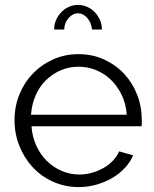

<svg xmlns="http://www.w3.org/2000/svg" viewBox="-20 -750 626 780"><path d="M300 10Q244 10 196 -11.5Q148 -33 113.5 -70Q79 -107 59 -156.5Q39 -206 39 -262Q39 -317 58.5 -365.5Q78 -414 113 -450.5Q148 -487 195.5 -508.5Q243 -530 299 -530Q356 -530 403.5 -508Q451 -486 484.5 -450Q518 -414 537 -365.5Q556 -317 556 -263Q556 -255 556 -248Q556 -241 555 -237H108Q111 -194 127.5 -158Q144 -122 170.5 -96Q197 -70 231 -55.5Q265 -41 302 -41Q328 -41 353 -48Q378 -55 399.5 -67Q421 -79 438 -96.5Q455 -114 464 -135L521 -119Q509 -91 487 -67.5Q465 -44 436 -27Q407 -10 372 0Q337 10 300 10ZM495 -284Q492 -327 475 -363Q458 -399 432 -424.5Q406 -450 372 -464.5Q338 -479 299 -479Q261 -479 227 -464.5Q193 -450 166.5 -424Q140 -398 124.5 -362Q109 -326 106 -284ZM297 -696Q275 -696 258 -676Q241 -656 241 -630H200Q200 -651 208 -669Q216 -687 229 -700.5Q242 -714 259.5 -722Q277 -730 297 -730Q317 -730 334.5 -722Q352 -714 365 -700.5Q378 -687 386 -669Q394 -651 394 -630H354Q351 -658 334.5 -677Q318 -696 297 -696Z"/></svg>

Font: Rising Sun Light
Style: Regular
Weight: 300
Designer: Matt McInerney, Pablo Impallari, Rodrigo Fuenzalida (Raleway font), Stephen Hutchings (Greek), Cristiano Sobral (main ch
Foundry: The Rising Sun Project Authors
Version: Version 4.327; ttfautohint (v1.8.4.7-5d5b-dirty)